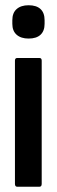

<svg xmlns="http://www.w3.org/2000/svg" viewBox="-20 -712 217 732"><path d="M46 0Q37 0 37 -11V-481Q37 -491 46 -491H130Q139 -491 139 -481V-11Q139 0 130 0ZM89 -565Q60 -565 43.5 -579.5Q27 -594 27 -621V-635Q27 -663 43.5 -677.5Q60 -692 89 -692Q119 -692 134.5 -677.5Q150 -663 150 -635V-621Q150 -594 134.5 -579.5Q119 -565 89 -565Z"/></svg>

Font: Sofia Sans Extra Condensed
Style: Bold
Weight: 700
Designer: Botio Nikoltchev, Ani Petrova
Foundry: lettersoup
Version: Version 4.101